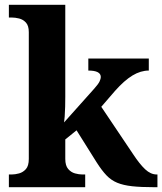

<svg xmlns="http://www.w3.org/2000/svg" viewBox="-20 -780 677 800"><path d="M17 0V-53H29Q43 -53 59.5 -57.5Q76 -62 88 -75.5Q100 -89 100 -118V-646Q100 -673 88 -686Q76 -699 59.5 -703Q43 -707 29 -707H17V-760H252V-377Q252 -359 251.5 -336Q251 -313 249.5 -294Q248 -275 247 -270L373 -411Q390 -430 395 -441Q400 -452 400 -459Q400 -486 348 -486V-536H600V-486Q566 -486 532 -465.5Q498 -445 459 -401L402 -335L535 -137Q562 -96 585 -74.5Q608 -53 633 -53H636V0H622Q567 0 530.5 -4Q494 -8 468.5 -18.5Q443 -29 423.5 -49.5Q404 -70 383 -103L299 -237L252 -199V-118Q252 -90 264 -76Q276 -62 292.5 -57.5Q309 -53 323 -53H335V0Z"/></svg>

Font: Noto Serif Ethiopic
Style: Bold
Weight: 700
Designer: Monotype Design Team
Foundry: Monotype Imaging Inc.
Version: Version 2.102; ttfautohint (v1.8.4.7-5d5b)